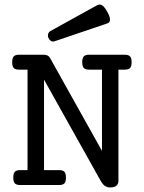

<svg xmlns="http://www.w3.org/2000/svg" viewBox="-20 -823 640 854"><path d="M407.7 -797.4Q414.1 -800.8 419.7 -802.2Q425.3 -803.7 430.9 -801.3Q436.5 -798.8 442.9 -791.7Q449.2 -784.7 457 -771Q464.4 -757.8 467 -748.8Q469.7 -739.7 469.2 -733.6Q468.8 -727.5 465.3 -723.9Q461.9 -720.2 457 -718.8L222.2 -639.2Q212.9 -636.2 205.8 -641.4Q198.7 -646.5 195.3 -654.8Q191.9 -663.1 194.1 -671.6Q196.3 -680.2 204.6 -685.1ZM102.5 -513.2H64.9Q48.3 -513.2 41.3 -520.5Q34.2 -527.8 34.2 -546.4Q34.2 -564.9 41.3 -572.3Q48.3 -579.6 64.9 -579.6H174.3Q194.3 -579.6 202.1 -565.9L433.6 -151.9V-513.2H376.5Q359.9 -513.2 352.8 -520.5Q345.7 -527.8 345.7 -546.4Q345.7 -564.9 352.8 -572.3Q359.9 -579.6 376.5 -579.6H534.7Q551.3 -579.6 558.3 -572.3Q565.4 -564.9 565.4 -546.4Q565.4 -527.8 558.3 -520.5Q551.3 -513.2 534.7 -513.2H506.8V-18.1Q506.8 -5.4 498 2.7Q489.3 10.7 470.2 10.7Q456.1 10.7 446.3 3.7Q436.5 -3.4 429.2 -16.1L175.8 -468.8V-66.4H242.7Q259.3 -66.4 266.4 -59.1Q273.4 -51.8 273.4 -33.2Q273.4 -14.6 266.4 -7.3Q259.3 0 242.7 0H69.8Q53.2 0 46.1 -7.3Q39.1 -14.6 39.1 -33.2Q39.1 -51.8 46.1 -59.1Q53.2 -66.4 69.8 -66.4H102.5Z"/></svg>

Font: Courier Prime
Style: Regular
Weight: 400
Designer: Alan Dague-Greene
Foundry: Quote-Unquote Apps
Version: Version 1.203